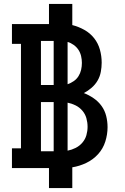

<svg xmlns="http://www.w3.org/2000/svg" viewBox="-20 -858 640 980"><path d="M230 102V0H41V-101H87V-634H41V-735H230V-838H349V-730Q381 -722 410.5 -705.5Q440 -689 460.5 -663Q481 -637 490 -604.5Q499 -572 499 -538Q499 -515 494.5 -491Q490 -467 478 -446.5Q466 -426 447.5 -410Q429 -394 408 -383Q434 -373 458 -356.5Q482 -340 498.5 -317Q515 -294 522 -266Q529 -238 529 -209Q529 -172 517.5 -135.5Q506 -99 480.5 -71Q455 -43 420.5 -26.5Q386 -10 349 -4V102ZM189 -424H254V-649H189ZM325 -428Q342 -434 356.5 -444Q371 -454 380.5 -469Q390 -484 394 -501.5Q398 -519 398 -537Q398 -554 394 -571.5Q390 -589 380.5 -603.5Q371 -618 356.5 -628.5Q342 -639 325 -644ZM189 -86H254V-337H189ZM325 -89Q346 -93 366 -103Q386 -113 400.5 -130Q415 -147 421 -168Q427 -189 427 -211Q427 -233 421 -254.5Q415 -276 400.5 -293Q386 -310 366 -320Q346 -330 325 -334Z"/></svg>

Font: Iosevka Curly Slab Extended
Style: Bold
Weight: 700
Width: 7
Monospace: yes
Designer: Belleve Invis
Foundry: Belleve Invis
Version: Version 11.1.0; ttfautohint (v1.8.3)